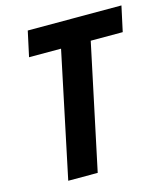

<svg xmlns="http://www.w3.org/2000/svg" viewBox="-108 -798 766 881"><g transform="rotate(-15 275.5 -357.0)"><path d="M107 0 232 -594H80L106 -714H551L525 -594H373L247 0Z"/></g></svg>

Font: Noto Sans SemiCondensed
Style: Bold Italic
Weight: 700
Width: 4
Italic angle: -12°
Designer: Monotype Design Team
Foundry: Monotype Imaging Inc.
Version: Version 2.013; ttfautohint (v1.8.4.7-5d5b)